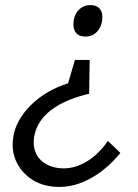

<svg xmlns="http://www.w3.org/2000/svg" viewBox="-20 -564 544 756"><path d="M333 -328 331 -195Q289 -185 256.5 -172Q224 -159 199 -143Q174 -127 156.5 -108.5Q139 -90 128.5 -68.5Q118 -47 114 -23Q109 12 122 40Q135 68 164 83.5Q193 99 231 99Q276 99 321.5 72Q367 45 405 -9L454 38Q403 101 340 136.5Q277 172 214 172Q154 172 111 146Q68 120 46 76Q24 32 32 -23Q37 -58 55.5 -90.5Q74 -123 103 -151.5Q132 -180 169 -201.5Q206 -223 248 -236L275 -328ZM382 -482Q378 -455 360.5 -437.5Q343 -420 317 -420Q290 -420 278 -436.5Q266 -453 270 -482Q274 -510 292 -527Q310 -544 335 -544Q362 -544 374 -528Q386 -512 382 -482Z"/></svg>

Font: Lexend Light
Style: Italic
Weight: 300
Italic angle: -8.13011°
Designer: Bonnie Shaver-Troup, Thomas Jockin
Foundry: Lexend
Version: Version 1.007